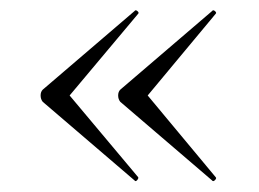

<svg xmlns="http://www.w3.org/2000/svg" viewBox="-20 -382 491 364"><path d="M235 -40 61 -189Q57 -194 57 -201Q57 -208 61 -212L235 -361Q237 -364 240.5 -361Q244 -358 242 -356L112 -201L242 -46Q243 -44 240 -40.5Q237 -37 235 -40ZM382 -40 208 -189Q204 -194 204 -201Q204 -208 208 -212L382 -361Q384 -364 387.5 -361Q391 -358 389 -356L260 -201L389 -46Q391 -44 387.5 -40.5Q384 -37 382 -40Z"/></svg>

Font: Cormorant Infant Light Light
Style: Regular
Weight: 300
Version: Version 4.001